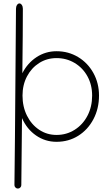

<svg xmlns="http://www.w3.org/2000/svg" viewBox="-20 -818 646 1117"><path d="M556 -262Q556 -186 523.5 -124.5Q491 -63 435 -28Q379 7 309 7Q243 7 189.5 -30Q136 -67 108 -131L104 259Q104 267 98 273Q92 279 84 279Q76 279 70 273Q64 267 64 259L67 -19Q68 -180 70 -389.5Q72 -599 73 -767Q73 -780 79 -789Q85 -798 93 -798Q101 -798 107 -789Q113 -780 113 -767Q113 -637 110 -392Q140 -451 192.5 -485.5Q245 -520 309 -520Q378 -520 434.5 -486Q491 -452 523.5 -393Q556 -334 556 -262ZM516 -262Q516 -324 489 -373.5Q462 -423 414.5 -451.5Q367 -480 309 -480Q253 -480 208 -451.5Q163 -423 137 -373.5Q111 -324 111 -262Q111 -197 137 -145Q163 -93 208 -63Q253 -33 309 -33Q367 -33 414.5 -63Q462 -93 489 -145Q516 -197 516 -262Z"/></svg>

Font: Tsukimi Rounded Light
Style: Regular
Weight: 300
Designer: Takashi Funayama
Foundry: Takashi Funayama
Version: Version 1.032; ttfautohint (v1.8.3)